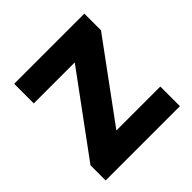

<svg xmlns="http://www.w3.org/2000/svg" viewBox="-150 -667 788 788"><g transform="rotate(-45 244.0 -273.0)"><path d="M458 0H26.9V-87.9L279.8 -432.1H42V-545.9H449.2V-449.2L203.1 -113.8H458Z"/></g></svg>

Font: CAA NEO Sans
Style: Bold
Weight: 700
Version: Version 1.10